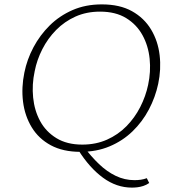

<svg xmlns="http://www.w3.org/2000/svg" viewBox="-20 -685 779 875"><path d="M347 7Q267 7 211.5 -23Q156 -53 124.5 -105Q93 -157 85 -221.5Q77 -286 91 -354Q103 -414 132.5 -469.5Q162 -525 206.5 -569Q251 -613 310.5 -639Q370 -665 444 -665Q526 -665 581.5 -634Q637 -603 668.5 -550.5Q700 -498 707.5 -433.5Q715 -369 701 -303Q688 -242 658.5 -186Q629 -130 584 -86.5Q539 -43 479.5 -18Q420 7 347 7ZM355 -26Q417 -26 467.5 -48.5Q518 -71 556 -109.5Q594 -148 619 -197Q644 -246 655 -298Q668 -358 662 -417Q656 -476 629.5 -524.5Q603 -573 555 -602.5Q507 -632 436 -632Q374 -632 324 -609.5Q274 -587 236 -548.5Q198 -510 173 -461Q148 -412 138 -360Q125 -300 131 -240.5Q137 -181 163 -133Q189 -85 237 -55.5Q285 -26 355 -26ZM362 -16Q395 28 431 62.5Q467 97 507.5 116.5Q548 136 593 136Q608 136 622 134Q636 132 649 127L660 149Q647 158 633 162.5Q619 167 606 168.5Q593 170 581 170Q511 170 449.5 125Q388 80 337 -1Z"/></svg>

Font: Ysabeau Office ExtraLight
Style: Italic
Weight: 250
Italic angle: -12°
Designer: Christian Thalmann (Catharsis Fonts)
Version: Version 2.001;gftools[0.9.30]; featfreeze: tnum,lnum,ss02